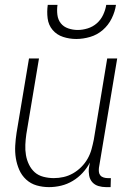

<svg xmlns="http://www.w3.org/2000/svg" viewBox="-20 -760 540 788"><path d="M181 8Q155 8 130.5 1Q106 -6 87.5 -23Q69 -40 59 -63Q49 -86 45 -111Q41 -136 42.5 -162.5Q44 -189 48 -215L99 -520H140L88 -209Q85 -188 84 -166Q83 -144 86.5 -123.5Q90 -103 99 -84.5Q108 -66 122.5 -53Q137 -40 158 -34.5Q179 -29 201 -29Q221 -29 241 -33.5Q261 -38 279.5 -48.5Q298 -59 313.5 -74.5Q329 -90 339.5 -108.5Q350 -127 355.5 -147Q361 -167 365 -187L420 -520H461L386 -71Q385 -62 386 -54Q387 -46 392 -40Q397 -34 405.5 -31.5Q414 -29 422 -29H435L434 8H415Q399 8 384 3.5Q369 -1 359 -12Q349 -23 346 -39Q343 -55 345 -71L349 -93Q337 -70 319 -50.5Q301 -31 278.5 -17.5Q256 -4 231 2Q206 8 181 8ZM293 -600Q265 -600 239 -608.5Q213 -617 196 -637Q179 -657 175.5 -684.5Q172 -712 176 -740H216Q213 -720 215.5 -699.5Q218 -679 229.5 -664.5Q241 -650 260 -643.5Q279 -637 299 -637Q319 -637 340 -643.5Q361 -650 377.5 -664.5Q394 -679 403.5 -699.5Q413 -720 416 -740H456Q452 -712 438.5 -684.5Q425 -657 402 -637Q379 -617 350 -608.5Q321 -600 293 -600Z"/></svg>

Font: Iosevka Curly Extralight
Style: Italic
Weight: 200
Italic angle: -9°
Monospace: yes
Designer: Belleve Invis
Foundry: Belleve Invis
Version: Version 22.1.2; ttfautohint (v1.8.4)